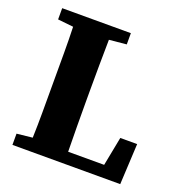

<svg xmlns="http://www.w3.org/2000/svg" viewBox="-120 -762 821 867"><g transform="rotate(20 290.0 -328.5)"><path d="M33 -603V-657H363V-603L280 -595Q279 -534 278.5 -471.5Q278 -409 278 -347V-294Q278 -240 278.5 -179.5Q279 -119 280 -57H453L480 -196H561L551 0H33V-54L108 -62Q110 -123 110 -181.5Q110 -240 110 -289V-347Q110 -409 110 -471.5Q110 -534 108 -595Z"/></g></svg>

Font: Source Serif Pro
Style: Bold
Weight: 700
Designer: Frank Grießhammer
Foundry: Adobe Systems Incorporated
Version: Version 3.001;hotconv 1.0.111;makeotfexe 2.5.65597